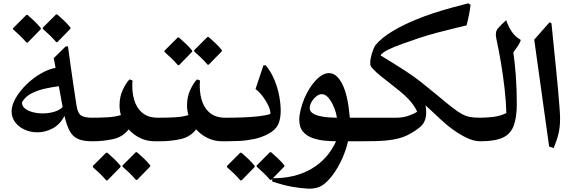

<svg xmlns="http://www.w3.org/2000/svg" viewBox="-20 -852 3463 1158"><path d="M390 -572Q399 -506 406.5 -452Q414 -398 422.5 -341.5Q431 -285 442 -212Q450 -165 472.5 -153.5Q495 -142 535 -142Q555 -142 565.5 -121Q576 -100 576 -74Q576 -46 566 -23Q556 0 535 0Q482 0 450.5 -14Q419 -28 400.5 -61.5Q382 -95 369 -153Q342 -101 297.5 -77.5Q253 -54 206 -54Q163 -54 127.5 -70.5Q92 -87 71 -115.5Q50 -144 50 -180Q50 -218 75 -261Q100 -304 139.5 -342.5Q179 -381 225.5 -408Q272 -435 315 -443Q313 -457 310 -471.5Q307 -486 304 -501L376 -572ZM113 -236Q111 -214 129.5 -198.5Q148 -183 177.5 -175.5Q207 -168 237 -168Q273 -168 306 -177.5Q339 -187 358 -207Q355 -221 352 -237.5Q349 -254 346 -271Q343 -285 340.5 -300Q338 -315 335 -332Q295 -327 251.5 -317.5Q208 -308 170.5 -289Q133 -270 113 -236ZM319 -598Q300 -620 280 -639.5Q260 -659 238 -678V-685L318 -765H325Q346 -747 366 -728Q386 -709 405 -686V-679L326 -598ZM140 -595Q121 -617 101 -636.5Q81 -656 59 -675V-682L139 -762H146Q167 -744 187 -725Q207 -706 226 -683V-676L147 -595Z M701 -217Q701 -269 721 -311Q741 -353 761 -373L779 -367Q774 -303 788.5 -252Q803 -201 838.5 -171.5Q874 -142 932 -142H937Q957 -142 970 -126Q983 -110 983 -87V-57Q983 -32 970 -16Q957 0 937 0H912Q866 0 825.5 -19.5Q785 -39 756 -72Q722 -27 664 -13.5Q606 0 536 0Q502 0 484 -22Q466 -44 466 -70Q465 -97 482.5 -119.5Q500 -142 536 -142Q581 -142 627.5 -144.5Q674 -147 709 -158Q701 -187 701 -217ZM800 233Q781 211 761 191.5Q741 172 719 153V146L799 66H806Q827 84 847 103Q867 122 886 145V152L807 233ZM621 236Q602 214 582 194.5Q562 175 540 156V149L620 69H627Q648 87 668 106Q688 125 707 148V155L628 236Z M1108 -217Q1108 -269 1128 -311Q1148 -353 1168 -373L1186 -367Q1181 -303 1195.5 -252Q1210 -201 1245.5 -171.5Q1281 -142 1339 -142H1344Q1364 -142 1377 -126Q1390 -110 1390 -87V-57Q1390 -32 1377 -16Q1364 0 1344 0H1319Q1273 0 1232.5 -19.5Q1192 -39 1163 -72Q1129 -27 1071 -13.5Q1013 0 943 0Q909 0 891 -22Q873 -44 873 -70Q872 -97 889.5 -119.5Q907 -142 943 -142Q988 -142 1034.5 -144.5Q1081 -147 1116 -158Q1108 -187 1108 -217ZM1232 -462Q1213 -484 1193 -503.5Q1173 -523 1151 -542V-549L1231 -629H1238Q1259 -611 1279 -592Q1299 -573 1318 -550V-543L1239 -462ZM1053 -459Q1034 -481 1014 -500.5Q994 -520 972 -539V-546L1052 -626H1059Q1080 -608 1100 -589Q1120 -570 1139 -547V-540L1060 -459Z M1583 -458Q1615 -419 1635 -370.5Q1655 -322 1664 -273.5Q1673 -225 1673 -184Q1673 -131 1656.5 -99Q1640 -67 1599 -45Q1558 -23 1512.5 -13.5Q1467 -4 1424 -2Q1381 0 1349 0Q1319 0 1299.5 -22.5Q1280 -45 1280 -72Q1280 -98 1299.5 -120Q1319 -142 1349 -142Q1396 -142 1447 -144Q1498 -146 1542 -151Q1586 -156 1611 -165Q1611 -188 1598 -216Q1585 -244 1564.5 -271Q1544 -298 1521 -315L1569 -458ZM1609 233Q1590 211 1570 191.5Q1550 172 1528 153V146L1608 66H1615Q1636 84 1656 103Q1676 122 1695 145V152L1616 233ZM1430 236Q1411 214 1391 194.5Q1371 175 1349 156V149L1429 69H1436Q1457 87 1477 106Q1497 125 1516 148V155L1437 236Z M2156 -142Q2176 -142 2186 -122Q2196 -102 2196 -71Q2196 -40 2186 -20Q2176 0 2156 0H2079Q2068 50 2044.5 103Q2021 156 1989.5 199.5Q1958 243 1924 266Q1891 287 1840 286Q1795 284 1739.5 274Q1684 264 1621 242L1623 223Q1759 224 1858 166.5Q1957 109 2007 0Q1978 0 1940 -3.5Q1902 -7 1866.5 -19Q1831 -31 1808 -57.5Q1785 -84 1785 -130Q1785 -157 1793.5 -191Q1802 -225 1816 -259Q1845 -326 1885.5 -368.5Q1926 -411 1964 -411Q1999 -411 2027 -373.5Q2055 -336 2071 -269Q2078 -239 2082.5 -207Q2087 -175 2090 -142ZM2011 -142H2012Q2008 -170 1998.5 -194.5Q1989 -219 1978 -238Q1966 -259 1951.5 -271.5Q1937 -284 1921 -284Q1903 -284 1886 -269.5Q1869 -255 1858.5 -236Q1848 -217 1848 -201Q1848 -181 1865 -169.5Q1882 -158 1908 -152Q1934 -146 1962 -144Q1990 -142 2011 -142Z M2818 -823Q2815 -794 2808.5 -761.5Q2802 -729 2794 -699Q2762 -691 2713.5 -679.5Q2665 -668 2611 -653.5Q2557 -639 2506 -622Q2453 -604 2404 -586.5Q2355 -569 2320.5 -552Q2286 -535 2275 -518Q2369 -461 2425.5 -424Q2482 -387 2517 -359Q2535 -344 2562.5 -322Q2590 -300 2618.5 -276.5Q2647 -253 2670.5 -233.5Q2694 -214 2706 -205Q2741 -178 2765.5 -164.5Q2790 -151 2815 -146.5Q2840 -142 2876 -142Q2899 -142 2910 -120Q2921 -98 2921 -72Q2922 -45 2911 -22.5Q2900 0 2877 0Q2844 0 2809 -14.5Q2774 -29 2739.5 -51.5Q2705 -74 2675 -99Q2660 -111 2638 -131.5Q2616 -152 2591.5 -175Q2567 -198 2546 -217Q2549 -204 2550 -189Q2555 -122 2516 -88Q2485 -61 2438 -37Q2391 -13 2313 -5Q2284 -2 2247.5 -1Q2211 0 2158 0Q2122 0 2104 -22Q2086 -44 2086 -71Q2086 -97 2104 -119.5Q2122 -142 2158 -142H2366Q2409 -142 2441.5 -153Q2474 -164 2496 -178Q2489 -195 2475.5 -215Q2462 -235 2442 -256Q2420 -279 2390.5 -303Q2361 -327 2330 -351Q2299 -375 2272.5 -396.5Q2246 -418 2231 -435Q2223 -443 2218 -450.5Q2213 -458 2213 -473Q2213 -496 2222.5 -528Q2232 -560 2244 -579Q2280 -623 2344.5 -662Q2409 -701 2485 -732Q2537 -754 2594 -772.5Q2651 -791 2705.5 -806Q2760 -821 2804 -832Z M3121 -611Q3114 -589 3099 -568Q3084 -547 3076 -536Q3085 -478 3091 -396Q3097 -314 3097 -226Q3097 -143 3078 -93Q3059 -43 3011.5 -21.5Q2964 0 2877 0Q2844 0 2827.5 -22Q2811 -44 2811 -70Q2811 -97 2827.5 -119.5Q2844 -142 2877 -142Q2909 -142 2951.5 -146.5Q2994 -151 3034 -170Q3032 -242 3023 -320Q3014 -398 3001 -475.5Q2988 -553 2973 -621Q2965 -659 2982.5 -680Q3000 -701 3033 -730Q3047 -690 3066.5 -661Q3086 -632 3121 -611Z M3306 -711Q3308 -692 3311.5 -657Q3315 -622 3320 -572Q3326 -511 3333 -443.5Q3340 -376 3345.5 -314Q3351 -252 3354.5 -205Q3358 -158 3358 -137Q3358 -86 3348.5 -46Q3339 -6 3319 41L3292 32L3202 -613L3295 -718Z"/></svg>

Font: Bona Nova SC
Style: Bold
Weight: 700
Designer: Mateusz Machalski
Foundry: Capitalics
Version: Version 4.001; ttfautohint (v1.8.4.7-5d5b)